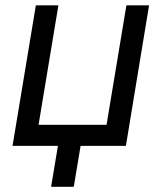

<svg xmlns="http://www.w3.org/2000/svg" viewBox="-20 -556 616 732"><path d="M27.8 0 116.7 -535.6H202.6L127 -80.1H386.2L461.9 -535.6H548.3L460 0ZM174.8 156.2 206.1 -31.2H292.5L261.2 156.2Z"/></svg>

Font: Inter 20pt
Style: Italic
Weight: 400
Italic angle: -9.3988°
Version: Version 4.001;git-66647c0bb